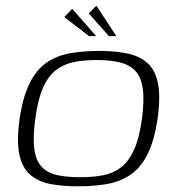

<svg xmlns="http://www.w3.org/2000/svg" viewBox="-20 -648 615 675"><path d="M254 7Q200 7 157.5 -1Q115 -9 86.5 -33.5Q58 -58 48 -105Q38 -152 49 -231Q61 -311 86 -359Q111 -407 147.5 -430.5Q184 -454 230.5 -461.5Q277 -469 329 -469Q383 -469 425.5 -460.5Q468 -452 496.5 -428Q525 -404 535 -357Q545 -310 534 -231Q522 -150 497 -102.5Q472 -55 435.5 -31.5Q399 -8 353 -0.5Q307 7 254 7ZM262 -25Q307 -25 343 -32Q379 -39 406 -60Q433 -81 451.5 -122Q470 -163 479 -230Q488 -298 481.5 -339Q475 -380 453.5 -401Q432 -422 398 -429.5Q364 -437 319 -437Q274 -437 238.5 -429.5Q203 -422 176 -401Q149 -380 131 -339Q113 -298 104 -230Q95 -163 101 -122Q107 -81 128 -60Q149 -39 183 -32Q217 -25 262 -25ZM293 -521 206 -588 234 -617 318 -521ZM363 -521 292 -601 319 -628 389 -521Z"/></svg>

Font: Genos Thin Light
Style: Italic
Weight: 300
Italic angle: -8°
Version: Version 1.010